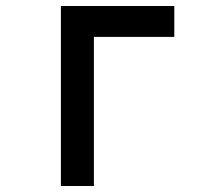

<svg xmlns="http://www.w3.org/2000/svg" viewBox="-20 -620 690 640"><path d="M183 0V-600H561V-497H293V0Z"/></svg>

Font: Martian Mono SemiCondensed
Style: Regular
Weight: 400
Width: 4
Designer: Roman Shamin
Foundry: Evil Martians
Version: Version 1.000